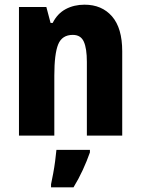

<svg xmlns="http://www.w3.org/2000/svg" viewBox="-20 -579 601 820"><path d="M341 -559Q415 -559 458.5 -509Q502 -459 502 -360V0H351V-315Q351 -372 338 -401Q325 -430 291 -430Q245 -430 228.5 -389.5Q212 -349 212 -256V0H61V-549H178L196 -481H205Q225 -521 260.5 -540Q296 -559 341 -559ZM364 72Q351 109 333.5 147Q316 185 294 221H198V208Q202 189 207 162.5Q212 136 215.5 109Q219 82 221 61H364Z"/></svg>

Font: Noto Sans Telugu Condensed ExtraBold
Style: Regular
Weight: 800
Width: 3
Designer: Jelle Bosma - Monotype Design Team
Foundry: Monotype Imaging Inc.
Version: Version 2.005; ttfautohint (v1.8.4.7-5d5b)